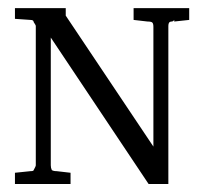

<svg xmlns="http://www.w3.org/2000/svg" viewBox="-20 -459 511 479"><path d="M408 -405.3Q400 -405.3 400 -394.7V0H350.7L106.7 -365.3V-46.7Q106.7 -40 109.3 -34.7Q113.3 -32 121.3 -32L156 -28V0H17.3V-28L56 -32Q64 -32 64 -34.7Q69.3 -44 69.3 -46.7V-394.7Q69.3 -396 64 -404Q64 -409.3 56 -409.3L17.3 -412V-438.7H144V-420L362.7 -93.3V-392Q362.7 -400 360 -402.7Q357.3 -405.3 348 -405.3L313.3 -409.3V-438.7H452V-409.3L414.7 -405.3V-409.3Q412 -405.3 408 -405.3Z"/></svg>

Font: Peddana
Style: Regular
Weight: 400
Designer: Appaji Ambarisha Darbha
Foundry: Appaji Ambarisha Darbha
Version: Version 1.0.4; ttfautohint (v1.2.25-373a) -l 7 -r 28 -G 50 -